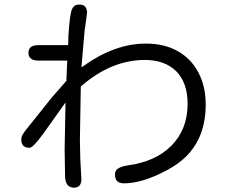

<svg xmlns="http://www.w3.org/2000/svg" viewBox="-20 -788 1040 860"><path d="M633.8 -592.8Q495.1 -592.8 356.4 -494.1L344.7 -486.3L359.4 -655.3L365.2 -693.4L370.1 -732.4Q369.1 -750 360.8 -758.8Q352.5 -767.6 335.4 -767.6Q318.4 -767.6 310.5 -758.8Q306.6 -755.9 303.7 -749Q292 -727.5 286.1 -621.1V-606.4L285.2 -585.9H152.3Q127 -585.9 116.2 -575.2Q107.4 -566.4 107.4 -551.8Q107.4 -516.6 152.3 -516.6H281.2L277.3 -425.8L213.9 -353.5L96.7 -207Q75.2 -180.7 75.2 -165Q75.2 -144.5 84.5 -135.3Q93.8 -126 112.3 -126Q120.1 -126 135.3 -141.6Q150.4 -157.2 171.9 -186.5L273.4 -329.1L269.5 -118.2L271.5 5.9Q274.4 42 295.9 49.8Q301.8 52.7 310.5 52.7Q327.1 52.7 335.4 43.9Q343.8 35.2 344.7 16.6L339.8 -72.3L337.9 -160.2L341.8 -394.5V-400.4L343.8 -402.3Q479.5 -519.5 628.9 -519.5Q717.8 -519.5 769.5 -468.8Q820.3 -417 820.3 -323.2Q820.3 -208 747.1 -134.8Q675.8 -63.5 550.8 -46.9Q517.6 -42 503.9 -29.3Q495.1 -20.5 495.1 -6.8Q495.1 13.7 504.9 23.4Q514.6 33.2 536.1 33.2Q616.2 33.2 725.6 -24.4Q777.3 -51.8 813.5 -86.9Q901.4 -174.8 901.4 -319.3Q901.4 -402.3 868.2 -463.9Q835.9 -525.4 775.9 -559.1Q715.8 -592.8 633.8 -592.8Z"/></svg>

Font: FakePearl
Style: Light
Weight: 350
Version: Version 1.2